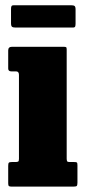

<svg xmlns="http://www.w3.org/2000/svg" viewBox="-20 -694 316 714"><path d="M40 -428.5H22.5Q10.5 -428.5 10.5 -439V-506.5Q10.5 -520 24.5 -520H216.5Q223.5 -520 225.8 -518.5Q228 -517 228 -510V-104Q228 -97 229.8 -94.2Q231.5 -91.5 238.5 -91.5H254.5Q263 -91.5 265.5 -90Q268 -88.5 268 -80V-14.5Q268 -4.5 265 -2.2Q262 0 251.5 0H23.5Q15.5 0 13 -2.2Q10.5 -4.5 10.5 -12.5V-77Q10.5 -86.5 13 -89Q15.5 -91.5 24.5 -91.5H38Q45.5 -91.5 48 -93.5Q50.5 -95.5 50.5 -103.5V-415.5Q50.5 -428.5 40 -428.5ZM21 -607.5V-661Q21 -668 22.8 -671.2Q24.5 -674.5 31 -674.5H244Q253.5 -674.5 257.2 -671.8Q261 -669 261 -659V-606.5Q261 -599 259.5 -595.2Q258 -591.5 250 -591.5H38.5Q29 -591.5 25 -594.2Q21 -597 21 -607.5Z"/></svg>

Font: Besley* Condensed Heavy
Style: Regular
Weight: 800
Width: 3
Designer: Owen Earl
Foundry: indestructible type*
Version: Version 3.000; ttfautohint (v1.8.3)